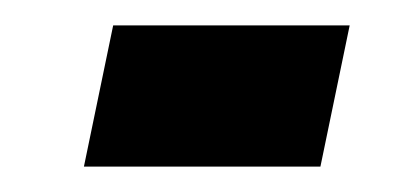

<svg xmlns="http://www.w3.org/2000/svg" viewBox="-20 -360 321 151"><path d="M46 -229 69 -340H255L232 -229Z"/></svg>

Font: Saira Condensed
Style: Bold Italic
Weight: 700
Width: 3
Italic angle: -12°
Designer: Hector Gatti with collaboration of the Omnibus-Type team
Foundry: Omnibus-Type
Version: Version 1.101